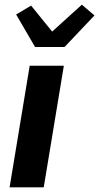

<svg xmlns="http://www.w3.org/2000/svg" viewBox="-20 -801 424 821"><path d="M21 0 107 -520H253L167 0ZM130 -600 49 -739 113 -777 203 -666 330 -781 384 -735 256 -600Z"/></svg>

Font: Iosevka Aile Heavy Oblique
Style: Regular
Weight: 900
Italic angle: -9°
Designer: Belleve Invis
Foundry: Belleve Invis
Version: Version 31.1.0; ttfautohint (v1.8.4)